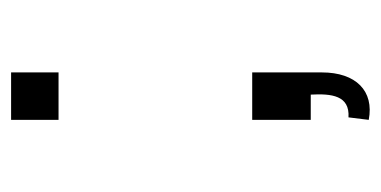

<svg xmlns="http://www.w3.org/2000/svg" viewBox="-190 -390 686 346"><g transform="rotate(-90 153.0 -217.0)"><path d="M114.5 68 110 104.5C162 114.5 195.5 81.5 195.5 20V-105.5H110V0H155.5C157.5 37.5 154 70.5 114.5 68ZM110 -454.5H195.5V-540H110Z"/></g></svg>

Font: Eudonet
Style: Regular
Weight: 400
Designer: Mikhail Sharanda
Foundry: Mikhail Sharanda
Version: Version 4.503;Glyphs 3.1.2 (3151)